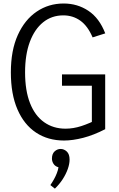

<svg xmlns="http://www.w3.org/2000/svg" viewBox="-20 -799 685 1107"><path d="M296.4 288.6 270.4 268.1Q281 252.8 291.1 234.8Q301.1 216.9 308 198.8Q314.9 180.7 317.2 165.5Q297.8 160 288.7 145.8Q279.5 131.6 279.5 115.6Q279.5 87.7 295 73.7Q310.5 59.8 329.4 59.8Q349.2 59.8 365.2 74.7Q381.2 89.7 381.2 121.3Q381.2 145.8 370.8 175.4Q360.4 205 341.3 234.5Q322.2 264 296.4 288.6ZM509.6 -54.1V-320.9L526.2 -304.6H337.4V-369.9H586.5V-54.1Q520.5 -20.1 459.9 -4.4Q399.2 11.2 349.2 11.2Q256.7 11.2 187.6 -34.6Q118.5 -80.5 80.6 -168.3Q42.6 -256 42.6 -381.7Q42.6 -508.6 82.7 -597.1Q122.7 -685.5 191.6 -732.1Q260.5 -778.8 347 -778.8Q426.6 -778.8 489.8 -736.6Q553 -694.4 586.8 -606.6L513.9 -583.4Q485.8 -649.5 442.9 -680Q400 -710.4 345.2 -710.4Q278.2 -710.4 228.7 -670.6Q179.2 -630.7 151.9 -557.3Q124.6 -483.8 124.6 -382Q124.6 -276.6 153.2 -204.1Q181.7 -131.7 234.5 -94.4Q287.2 -57.1 357.9 -57.1Q402.4 -57.1 449 -72.1Q495.6 -87.2 551.2 -115.8Z"/></svg>

Font: Yaldevi ExtraLight
Style: Regular
Weight: 200
Designer: Sol Matas, Rajitha Manaperi, Kosala Senevirathne
Foundry: Mooniak
Version: Version 1.100